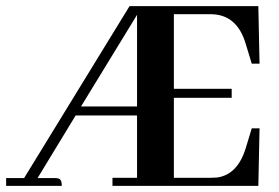

<svg xmlns="http://www.w3.org/2000/svg" viewBox="-20 -606 911 626"><path d="M244.1 -258.8 426.8 -557.6V-258.8ZM181.6 0Q181.6 -22.5 168.9 -24.4Q164.1 -25.4 158.2 -25.4H102.5L226.6 -229.5H426.8V-26.4H346.7V0H822.3L826.2 -187.5H800.8L781.2 -123Q754.9 -37.1 688.5 -27.3Q678.7 -26.4 668.9 -26.4H546.9V-287.1H735.4V-316.4H546.9V-559.6H668.9Q752.9 -558.6 781.2 -462.9L800.8 -398.4H826.2L822.3 -585.9H402.3L58.6 -25.4H0V0Z"/></svg>

Font: Abhaya Libre
Style: Bold
Weight: 700
Designer: Pushpananda Ekanayake, Sol Matas, Pathum Egodawatta
Foundry: Mooniak
Version: Version 1.050 ; ttfautohint (v1.6)